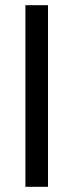

<svg xmlns="http://www.w3.org/2000/svg" viewBox="-20 -720 283 740"><path d="M78 -700H165V0H78Z"/></svg>

Font: Be Vietnam
Style: Regular
Weight: 400
Designer: Gabriel Lam
Foundry: TypeRant
Version: Version 4.000